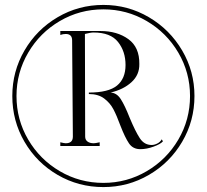

<svg xmlns="http://www.w3.org/2000/svg" viewBox="-20 -679 840 780"><path d="M30 -289Q30 -389 79.5 -474Q129 -559 214 -609Q299 -659 400 -659Q500 -659 585 -609Q670 -559 720 -474Q770 -389 770 -289Q770 -188 720 -103Q670 -18 585 31.5Q500 81 400 81Q299 81 214 31.5Q129 -18 79.5 -103Q30 -188 30 -289ZM752 -289Q752 -384 704.5 -465Q657 -546 576 -593.5Q495 -641 400 -641Q304 -641 223 -593.5Q142 -546 94.5 -465Q47 -384 47 -289Q47 -193 94.5 -112Q142 -31 223 16.5Q304 64 400 64Q495 64 576 16.5Q657 -31 704.5 -112Q752 -193 752 -289ZM469 -169Q454 -210 440.5 -235.5Q427 -261 403 -279Q379 -297 341 -297V-303Q421 -303 455.5 -331.5Q490 -360 490 -415Q490 -470 459.5 -508.5Q429 -547 360 -547Q348 -547 325 -541L326 -124Q326 -111 335.5 -104Q345 -97 361 -97Q367 -97 385 -101V-86H225V-101Q241 -97 247 -97Q276 -97 276 -124L273 -515Q273 -541 247 -541Q236 -541 225 -537V-553H388Q456 -553 501.5 -520Q547 -487 546 -419Q547 -375 514 -345Q481 -315 429 -303Q454 -302 470.5 -276.5Q487 -251 507 -200Q530 -145 548 -117.5Q566 -90 596 -90Q607 -90 619 -96Q631 -102 637 -113L642 -105Q633 -94 604.5 -83.5Q576 -73 550 -73Q520 -73 504 -96.5Q488 -120 469 -169Z"/></svg>

Font: Viaoda Libre
Style: Regular
Weight: 400
Designer: Gydient
Version: Version 2.000